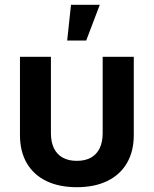

<svg xmlns="http://www.w3.org/2000/svg" viewBox="-20 -779 646 808"><path d="M303.2 8.8Q228.5 8.8 174.8 -17.3Q121.1 -43.5 92.5 -92.8Q64 -142.1 64 -210.9V-540H194.3V-218.8Q194.3 -181.2 207 -155Q219.7 -128.9 244.1 -115.5Q268.6 -102.1 303.2 -102.1Q338.4 -102.1 362.5 -115.5Q386.7 -128.9 399.4 -155Q412.1 -181.2 412.1 -218.8V-540H543V-210.9Q543 -142.1 514.2 -92.8Q485.4 -43.5 431.6 -17.3Q377.9 8.8 303.2 8.8ZM262.7 -608.4 278.8 -758.8H399.9L342.8 -608.4Z"/></svg>

Font: V-Inter
Style: SemiBold-600
Weight: 600
Designer: Rasmus Andersson
Foundry: rsms
Version: Version 4.000;git-4146feb